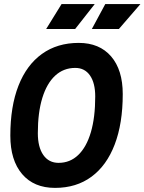

<svg xmlns="http://www.w3.org/2000/svg" viewBox="-20 -914 710 944"><path d="M250.5 9.8Q146.7 9.8 88.8 -58.1Q30.8 -126.1 30.8 -247.1Q30.8 -390.4 70.8 -492.6Q110.8 -594.7 186.3 -648.9Q261.7 -703.1 367.2 -703.1Q469 -703.1 526.3 -636.7Q583.5 -570.2 583.5 -451.7Q583.5 -306.8 543.9 -203.5Q504.4 -100.1 429.9 -45.2Q355.4 9.8 250.5 9.8ZM268.1 -113.3Q324.6 -113.3 364.9 -152.2Q405.3 -191 426.8 -264Q448.2 -336.9 448.2 -439.5Q448.2 -505.8 422.5 -542.9Q396.7 -580.1 350.1 -580.1Q292.4 -580.1 251.2 -542Q210 -503.9 188 -432.2Q166 -360.4 166 -259.3Q166 -190.5 193 -151.9Q220 -113.3 268.1 -113.3ZM207 -771.5 282.7 -894H445.8L349.6 -771.5ZM431.6 -771.5 497.6 -894H670.4L564.5 -771.5Z"/></svg>

Font: Cascadia Code PL
Style: Italic
Weight: 400
Italic angle: -10°
Monospace: yes
Designer: Aaron Bell
Foundry: Saja Typeworks
Version: Version 2404.023